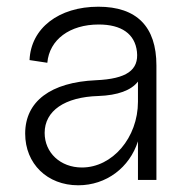

<svg xmlns="http://www.w3.org/2000/svg" viewBox="-20 -536 559 572"><path d="M213 16C297 16 366 -37 391 -115V0H446V-341C446 -457 387 -516 273 -516C155 -516 72 -452 68 -357L121 -349C127 -418 188 -463 274 -463C342 -463 382 -435 388 -382C394 -327 357 -301 266 -297C131 -291 55 -234 55 -138C55 -48 121 16 213 16ZM224 -37C160 -37 113 -81 113 -140C113 -206 173 -247 273 -250C331 -252 371 -267 391 -293V-233C391 -126 315 -37 224 -37Z"/></svg>

Font: Uncut Sans Light
Style: Regular
Weight: 300
Designer: Kasper Nordkvist
Foundry: UNCUT.wtf
Version: Version 1.304;Glyphs 3.2 (3246)